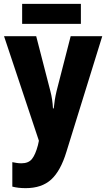

<svg xmlns="http://www.w3.org/2000/svg" viewBox="-20 -737 555 997"><path d="M1 -549 182 -6 177 17Q164 66 146 88.5Q128 111 91 111Q78 111 66 109Q54 107 44 105V232Q74 240 113 240Q197 240 246 195Q295 150 325 51L511 -549H347L274 -265Q268 -240 264.5 -217.5Q261 -195 259 -174H255Q254 -196 250.5 -220Q247 -244 241 -266L168 -549ZM400 -717V-613H95V-717Z"/></svg>

Font: Noto Sans Display SemiCondensed Extra
Style: Regular
Weight: 800
Width: 4
Designer: Monotype Design Team
Foundry: Monotype Imaging Inc.
Version: Version 1.900